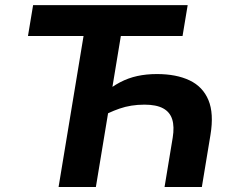

<svg xmlns="http://www.w3.org/2000/svg" viewBox="-20 -748 935 768"><path d="M607.6 -451.8Q685.1 -451.8 738.2 -426.6Q791.3 -401.4 813.7 -347.7Q836.1 -294.1 821.8 -208L787.4 0H638.2L670.8 -197.2Q678 -241.4 668.8 -270.7Q659.6 -300 632.3 -314.7Q605.1 -329.4 557.9 -329.4Q503.5 -329.4 457.9 -313.5Q412.3 -297.6 376.4 -275.2L392.3 -372.4Q426.3 -400.9 459.6 -418.5Q492.9 -436 529.2 -443.9Q565.4 -451.8 607.6 -451.8ZM468.1 -632.5 363.5 0H214.3L318.9 -632.5ZM91.9 -604.1 112.4 -727.5H730.7L710.2 -604.1Z"/></svg>

Font: Adwaita Sans
Style: Italic
Weight: 400
Italic angle: -9.39999°
Designer: Rasmus Andersson
Foundry: rsms
Version: Version 4.001;git-9221beed3